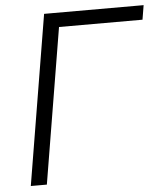

<svg xmlns="http://www.w3.org/2000/svg" viewBox="-52 -774 699 820"><g transform="rotate(-5 297.0 -364.0)"><path d="M594.2 -727.5 584 -666H226.1L115.7 0H46.9L167.5 -727.5Z"/></g></svg>

Font: Inter 18pt Light
Style: Italic
Weight: 300
Italic angle: -9.3988°
Designer: Rasmus Andersson
Foundry: rsms
Version: Version 4.001;git-66647c0bb